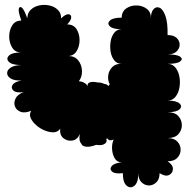

<svg xmlns="http://www.w3.org/2000/svg" viewBox="-20 -746 807 794"><path d="M673 -601Q698 -601 710.5 -589Q723 -577 723 -561.5Q723 -546 710.5 -533.5Q698 -521 673 -521Q712 -521 725 -511.5Q738 -502 725 -492Q712 -482 673 -482Q693 -482 705.5 -466.5Q718 -451 722 -428.5Q726 -406 722 -383.5Q718 -361 705.5 -345.5Q693 -330 673 -330Q710 -330 722.5 -318Q735 -306 722.5 -294Q710 -282 673 -282Q703 -282 717.5 -266Q732 -250 732 -228.5Q732 -207 717.5 -191Q703 -175 673 -175Q700 -175 713.5 -160.5Q727 -146 727 -127Q727 -108 713.5 -93.5Q700 -79 673 -79Q696 -64 695 -46.5Q694 -29 678.5 -22Q663 -15 640 -30Q640 -5 626.5 8Q613 21 596 21Q579 21 565.5 8Q552 -5 552 -30Q552 9 536 22Q520 35 504 22Q488 9 488 -30Q456 -26 444 -36Q432 -46 441.5 -58.5Q451 -71 483 -75Q464 -75 454.5 -91Q445 -107 443.5 -129Q442 -151 450 -169Q431 -161 425 -173Q422 -172 419 -172Q425 -161 414 -152Q403 -143 378 -147Q351 -137 335 -139.5Q319 -142 317 -151Q305 -162 310 -192Q301 -169 280.5 -165Q260 -161 243 -174Q226 -187 229 -214Q220 -200 203 -199Q186 -198 166 -206Q146 -214 130 -228Q114 -242 107 -257.5Q100 -273 109 -288Q83 -277 65.5 -283.5Q48 -290 42 -305.5Q36 -321 44 -338Q52 -355 77 -365Q47 -361 35.5 -371.5Q24 -382 32 -395Q40 -408 70 -413Q40 -412 25 -421Q10 -430 9.5 -443Q9 -456 23.5 -466Q38 -476 68 -477Q30 -477 17 -490Q4 -503 17 -516Q30 -529 68 -529Q43 -529 30.5 -549Q18 -569 18 -595Q18 -621 30.5 -641Q43 -661 68 -661Q50 -712 62.5 -716.5Q75 -721 93 -670Q93 -692 107 -705.5Q121 -719 142 -723.5Q163 -728 184 -723.5Q205 -719 219 -705.5Q233 -692 233 -670Q250 -687 262 -687Q274 -687 274.5 -675Q275 -663 258 -645Q284 -645 296.5 -625.5Q309 -606 309 -580Q309 -554 296.5 -534Q284 -514 258 -514Q287 -516 302.5 -497.5Q318 -479 319 -453.5Q320 -428 306 -410Q328 -409 342 -392Q343 -392 344 -391Q339 -399 349.5 -404.5Q360 -410 384 -405Q400 -405 411 -399Q421 -399 429 -390Q430 -395 434 -397Q425 -414 427.5 -434Q430 -454 444 -468.5Q458 -483 483 -482Q464 -482 452.5 -496.5Q441 -511 437.5 -532Q434 -553 437.5 -574.5Q441 -596 452.5 -610.5Q464 -625 483 -625Q447 -625 434.5 -637Q422 -649 434.5 -661Q447 -673 483 -673Q484 -699 502.5 -711.5Q521 -724 545 -723.5Q569 -723 587 -709.5Q605 -696 604 -670Q604 -696 615 -708Q626 -720 640 -714Q654 -708 664 -680.5Q674 -653 673 -601Z"/></svg>

Font: Rubik Bubbles
Style: Regular
Weight: 400
Designer: Hubert and Fischer, NaN
Foundry: Hubert and Fischer, NaN
Version: Version 2.200